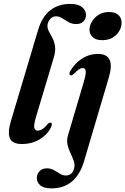

<svg xmlns="http://www.w3.org/2000/svg" viewBox="-20 -744 657 1006"><path d="M347.5 -723.5Q389.5 -723.5 410 -706.5Q430.5 -689.5 430.5 -666.5Q430.5 -645 417 -631.5Q403.5 -618 378.5 -618Q357 -618 339.5 -628Q322 -638 306 -648.2Q290 -658.5 273 -658.5Q255 -658.5 242.2 -643.5Q229.5 -628.5 228.5 -609Q228.5 -593.5 236.8 -578.2Q245 -563 254.8 -544.8Q264.5 -526.5 268.2 -502.2Q272 -478 262.5 -445L169 -132.5Q156 -89 159.8 -74.2Q163.5 -59.5 177 -59.5Q188.5 -59.5 201.5 -67.2Q214.5 -75 229.5 -93.5Q239.5 -103.5 246.5 -101Q257 -97 247 -76.5Q228.5 -38.5 187.8 -14Q147 10.5 95 10.5Q44 10.5 31.8 -19.5Q19.5 -49.5 36.5 -107.5L179 -585Q200.5 -657 243.2 -690.2Q286 -723.5 347.5 -723.5ZM515 -533.5Q482.5 -533.5 465.2 -550Q448 -566.5 449 -591Q450 -612.5 463 -633.2Q476 -654 498.5 -667.5Q521 -681 550.5 -681Q586 -681 602 -664.2Q618 -647.5 617 -623.5Q616 -587.5 588 -560.5Q560 -533.5 515 -533.5ZM550.5 -339 420.5 100.5Q378.5 243 249 243Q210.5 243 191.8 227.8Q173 212.5 173 188.5Q173 167.5 187.2 152.8Q201.5 138 225.5 138Q246.5 138 262.8 147.5Q279 157 294 166.2Q309 175.5 325.5 175.5Q340 175.5 352 166.8Q364 158 369 135Q373 116.5 366 97.5Q359 78.5 349 57.8Q339 37 333.8 13.8Q328.5 -9.5 336.5 -36L420 -318Q431.5 -358 429 -372.8Q426.5 -387.5 413.5 -387.5Q404.5 -387.5 394 -381Q383.5 -374.5 366.5 -356.5Q355.5 -346.5 348.5 -349.5Q339 -354 349 -373Q372.5 -413.5 410.5 -437.5Q448.5 -461.5 493 -461.5Q586.5 -461.5 550.5 -339Z"/></svg>

Font: Fraunces 72pt SemiBold
Style: Italic
Weight: 600
Italic angle: -16°
Version: Version 1.000;[b76b70a41]